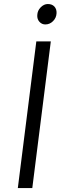

<svg xmlns="http://www.w3.org/2000/svg" viewBox="-20 -958 319 978"><path d="M210.9 -833.5Q192.9 -833.5 180.7 -847.2Q168.5 -860.8 169.9 -881.3Q170.9 -904.3 187.5 -920.9Q204.1 -937.5 223.6 -937.5Q245.1 -937.5 257.1 -924.6Q269 -911.6 268.1 -891.1Q267.1 -867.2 250.2 -850.3Q233.4 -833.5 210.9 -833.5ZM70.8 0 165 -747.1H238.8L144.5 0Z"/></svg>

Font: HaufeMerriweatherSansLt
Style: Italic
Weight: 300
Designer: Eben Sorkin ( eben@eyebytes.com )
Foundry: Eben Sorkin
Version: Version 1.56